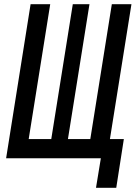

<svg xmlns="http://www.w3.org/2000/svg" viewBox="-20 -750 643 910"><path d="M435 140H531L567 -91H501L603 -730H510L408 -91H302L404 -730H325L223 -91H116L218 -730H125L9 0H458Z"/></svg>

Font: JetBrains Mono SemiBold
Style: Italic
Weight: 472
Italic angle: -9°
Monospace: yes
Designer: Philipp Nurullin, Konstantin Bulenkov
Foundry: JetBrains
Version: Version 2.305